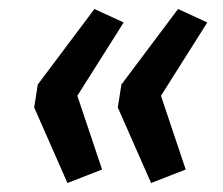

<svg xmlns="http://www.w3.org/2000/svg" viewBox="-20 -485 495 427"><path d="M130 -78 56 -246 64 -297 190 -465 255 -435 152 -272 207 -108ZM316 -78 242 -246 250 -297 376 -465 441 -435 338 -272 393 -108Z"/></svg>

Font: Nunito Sans 7pt SemiCondensed SemiBold
Style: Italic
Weight: 600
Width: 4
Italic angle: -9°
Designer: Vernon Adams
Foundry: Vernon Adams
Version: Version 3.101;gftools[0.9.27]